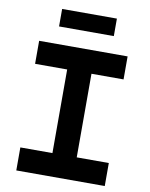

<svg xmlns="http://www.w3.org/2000/svg" viewBox="-106 -1091 912 1167"><g transform="rotate(10 350.0 -507.5)"><path d="M77 0V-142H275V-658H77V-800H623V-658H425V-142H623V0ZM181 -907V-1015H519V-907Z"/></g></svg>

Font: Martian Mono SemiBold
Style: Regular
Weight: 600
Monospace: yes
Designer: Roman Shamin
Foundry: Evil Martians
Version: Version 1.000; ttfautohint (v1.8.4.7-5d5b)